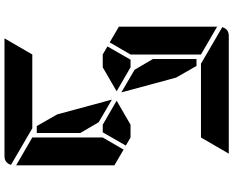

<svg xmlns="http://www.w3.org/2000/svg" viewBox="-112 -928 1040 856"><g transform="rotate(-90 408.0 -500.0)"><path d="M629 -541 570 -438H536L429 -500L536 -562H593ZM243 -662V-856H274L326 -765L392 -521L291 -580ZM647 -531 717 -490V-52L593 -124V-138V-144V-302V-396V-438ZM169 -469 99 -510V-948L223 -876V-698V-590V-562ZM264 -876 101 -971Q110 -1000 140 -1000H346H470H665L593 -876H554H470H346ZM552 -124 715 -29Q706 0 676 0H470H346H151L223 -124H262H346H470ZM280 -438H223L187 -459L246 -562H280L387 -500ZM573 -338V-144H542L490 -235L424 -479L525 -420Z"/></g></svg>

Font: DSEG14 Modern
Style: Bold
Weight: 700
Designer: Keshikan(Twitter:@keshinomi_88pro)
Version: Version 0.46